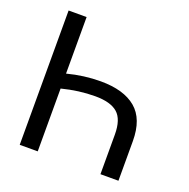

<svg xmlns="http://www.w3.org/2000/svg" viewBox="-126 -833 942 955"><g transform="rotate(20 344.5 -355.5)"><path d="M77.6 -710.9H172.9V-411.6Q261.2 -434.6 349.1 -434.6Q471.2 -434.6 535.6 -380.6Q600.1 -326.7 600.1 -209.5V0H504.9V-209.5Q504.9 -290 467.3 -322.8Q429.7 -355.5 349.1 -355.5Q262.2 -355.5 172.9 -332.5V0H77.6Z"/></g></svg>

Font: Bert Sans Medium
Style: Regular
Weight: 500
Designer: Christian Robertson, Adam Twardoch, & Cristiano Sobral
Foundry: Google
Version: Version 12.135;January 10, 2020;FontCreator 12.0.0.2547 64-b